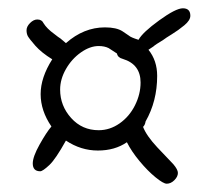

<svg xmlns="http://www.w3.org/2000/svg" viewBox="-20 -643 533 463"><path d="M286 -300Q257 -280 216 -280Q175 -280 139 -304Q114 -259 99 -245Q83 -230 77 -230Q59 -230 59 -249Q59 -265 75.5 -294.5Q92 -324 104 -338Q78 -376 78 -416Q78 -456 106 -500Q80 -516 65 -533Q51 -549 47 -556Q44 -562 44 -570Q44 -579 52.5 -587.5Q61 -596 70 -596Q81 -596 85 -587Q93 -574 111 -561Q121 -553 126 -550L139 -539Q182 -577 233 -577Q261 -577 275.5 -567.5Q290 -558 291 -557Q295 -553 314 -547Q324 -565 364 -594Q404 -623 421 -623Q439 -623 439 -605Q439 -594 424.5 -582Q410 -570 394.5 -560.5Q379 -551 374 -547Q354 -535 350 -531Q343 -526 338 -523Q359 -497 359 -460Q359 -399 331 -350Q330 -342 325 -337Q333 -316 359 -288L398 -247Q409 -234 409 -226Q409 -217 400.5 -208.5Q392 -200 382 -200Q374 -200 355 -215.5Q336 -231 316.5 -254.5Q297 -278 286 -300ZM319 -444Q319 -488 276 -501Q264 -504 262 -514L242 -527Q232 -532 218 -532Q197 -532 175 -516.5Q153 -501 139 -476.5Q125 -452 125 -427Q125 -388 151.5 -358.5Q178 -329 218 -329Q245 -329 268.5 -345.5Q292 -362 305.5 -389Q319 -416 319 -444Z"/></svg>

Font: Bad Script
Style: Regular
Weight: 400
Italic angle: -10°
Designer: Roman Shchyukin (Gaslight Type Foundry), Cyreal (Charset Expansion)
Foundry: Gaslight
Version: Version 2.000